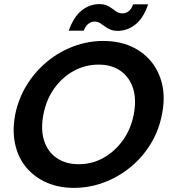

<svg xmlns="http://www.w3.org/2000/svg" viewBox="-20 -906 822 933"><path d="M339 7Q266 7 206.5 -19Q147 -45 107.5 -92.5Q68 -140 53.5 -205.5Q39 -271 54 -350Q70 -428 110.5 -493.5Q151 -559 209.5 -607Q268 -655 338 -681Q408 -707 481 -707Q557 -707 616 -681Q675 -655 714.5 -607Q754 -559 768.5 -493.5Q783 -428 767 -350Q752 -271 711.5 -205.5Q671 -140 612.5 -92.5Q554 -45 484 -19Q414 7 339 7ZM363 -108Q427 -108 482 -138.5Q537 -169 576.5 -223.5Q616 -278 630 -350Q644 -423 626.5 -477Q609 -531 566 -561.5Q523 -592 459 -592Q394 -592 338.5 -561.5Q283 -531 244 -477Q205 -423 191 -350Q177 -278 194 -223.5Q211 -169 255 -138.5Q299 -108 363 -108ZM314 -757Q338 -824 376.5 -855Q415 -886 463 -886Q484 -886 499 -879.5Q514 -873 525.5 -864Q537 -855 548.5 -848Q560 -841 575 -841Q592 -841 605.5 -851.5Q619 -862 627 -885H700Q677 -818 638 -787Q599 -756 552 -756Q531 -756 516 -762.5Q501 -769 489 -778Q477 -787 465.5 -794Q454 -801 439 -801Q423 -801 409 -790Q395 -779 387 -757Z"/></svg>

Font: Albert Sans
Style: Bold Italic
Weight: 700
Italic angle: -11.25°
Designer: Andreas Rasmussen
Foundry: a.Foundry
Version: Version 1.025